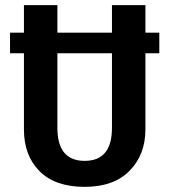

<svg xmlns="http://www.w3.org/2000/svg" viewBox="-20 -711 658 746"><path d="M599 -584V-504H545V-208Q545 -110 483.5 -47.5Q422 15 309 15Q194 15 133.5 -46Q73 -107 73 -208V-504H19V-584H73V-691H203V-584H415V-691H545V-584ZM415 -214V-504H203V-214Q203 -86 309 -86Q415 -86 415 -214Z"/></svg>

Font: Fira Sans Condensed Medium
Style: Regular
Weight: 500
Width: 3
Designer: Carrois Corporate & Edenspiekermann AG
Foundry: Carrois Corporate GbR & Edenspiekermann AG
Version: Version 4.203;PS 004.203;hotconv 1.0.88;makeotf.lib2.5.64775